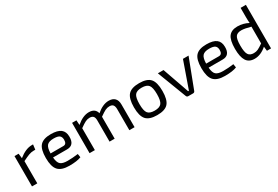

<svg xmlns="http://www.w3.org/2000/svg" viewBox="62 -1679 3873 2671"><g transform="rotate(-30 1998.5 -343.5)"><path d="M383 -499 373 -419H345Q307 -419 268 -404.5Q229 -390 163 -357V0H78V-487H144L153 -410Q264 -499 361 -499Z M686 -60Q769 -60 855 -72L864 -15Q799 12 675 12Q549 12 495.5 -46.5Q442 -105 442 -245Q442 -386 494 -442.5Q546 -499 666 -499Q775 -499 825 -459.5Q875 -420 875 -340Q877 -202 759 -202H533Q539 -118 573 -89Q607 -60 686 -60ZM670 -427Q594 -427 563.5 -393Q533 -359 531 -268H737Q790 -268 790 -340Q789 -387 762 -407Q735 -427 670 -427Z M1596 -499Q1659 -499 1692.5 -465Q1726 -431 1726 -365V0H1642V-341Q1641 -386 1623.5 -406.5Q1606 -427 1566 -427Q1531 -427 1498.5 -411Q1466 -395 1406 -352V0H1324V-341Q1324 -387 1305.5 -407Q1287 -427 1248 -427Q1213 -427 1180.5 -411Q1148 -395 1088 -352V0H1003V-487H1073L1078 -410Q1181 -499 1277 -499Q1379 -499 1400 -412Q1501 -499 1596 -499Z M2085 -499Q2211 -499 2262.5 -441Q2314 -383 2314 -243Q2314 -103 2262.5 -45Q2211 13 2085 13Q1960 13 1908 -45Q1856 -103 1856 -243Q1856 -383 1908 -441Q1960 -499 2085 -499ZM2195.5 -388Q2165 -427 2085 -427Q2005 -427 1975 -388Q1945 -349 1945 -243Q1945 -137 1975 -98Q2005 -59 2085 -59Q2165 -59 2195.5 -98Q2226 -137 2226 -243Q2226 -349 2195.5 -388Z M2874 -487 2696 -21Q2688 0 2666 0H2589Q2567 0 2559 -21L2381 -487H2472L2592 -146Q2602 -118 2621 -61H2634L2664 -146L2784 -487Z M3185 -60Q3268 -60 3354 -72L3363 -15Q3298 12 3174 12Q3048 12 2994.5 -46.5Q2941 -105 2941 -245Q2941 -386 2993 -442.5Q3045 -499 3165 -499Q3274 -499 3324 -459.5Q3374 -420 3374 -340Q3376 -202 3258 -202H3032Q3038 -118 3072 -89Q3106 -60 3185 -60ZM3169 -427Q3093 -427 3062.5 -393Q3032 -359 3030 -268H3236Q3289 -268 3289 -340Q3288 -387 3261 -407Q3234 -427 3169 -427Z M3918 -700V0H3852L3844 -70Q3750 12 3651 12Q3561 12 3520.5 -51.5Q3480 -115 3480 -245Q3480 -384 3524 -441.5Q3568 -499 3664 -499Q3755 -499 3837 -455Q3833 -496 3833 -550V-700ZM3679 -62Q3717 -62 3748 -76.5Q3779 -91 3833 -129V-398Q3737 -425 3684 -425Q3619 -425 3593 -388Q3567 -351 3567 -246Q3567 -141 3592.5 -101.5Q3618 -62 3679 -62Z"/></g></svg>

Font: Exo 2
Style: Regular
Weight: 400
Designer: Natanael Gama
Version: Version 1.001;PS 001.001;hotconv 1.0.70;makeotf.lib2.5.58329